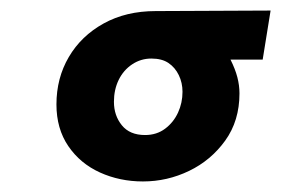

<svg xmlns="http://www.w3.org/2000/svg" viewBox="-20 -726 533 364"><path d="M251 -382Q207 -382 169.5 -399Q132 -416 109.5 -449Q87 -482 87 -528Q87 -578 110.5 -618Q134 -658 176.5 -681.5Q219 -705 275 -705L493 -706L478 -613H417Q426 -595 430 -579.5Q434 -564 434 -549Q434 -497 407 -459.5Q380 -422 338.5 -402Q297 -382 251 -382ZM255 -470Q277 -470 293 -482Q309 -494 317.5 -512.5Q326 -531 326 -552Q326 -569 319 -583.5Q312 -598 299.5 -606.5Q287 -615 267 -615Q247 -615 230.5 -604Q214 -593 205 -574.5Q196 -556 196 -533Q196 -507 211 -488.5Q226 -470 255 -470Z"/></svg>

Font: MuseoModerno ExtraBold
Style: Italic
Weight: 800
Italic angle: -9°
Designer: Pablo Cosgaya, Héctor Gatti, Marcela Romero, and the Authors of The MuseoModerno Project.
Foundry: Omnibus-Type Team
Version: Version 1.003